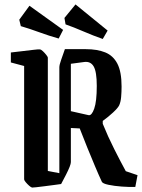

<svg xmlns="http://www.w3.org/2000/svg" viewBox="-20 -837 641 867"><path d="M440 -16Q426 -46 409 -86.5Q392 -127 374 -171Q356 -215 340 -257Q331 -257 321 -258Q311 -259 300 -259V-105Q300 -91 278 -48L256 -6Q244 -4 223 -1.5Q202 1 180.5 4Q159 7 143.5 8.5Q128 10 125 10Q120 9 111.5 1.5Q103 -6 96 -14.5Q89 -23 89 -27V-539L29 -555V-600Q47 -602 76.5 -605.5Q106 -609 131 -612Q156 -615 161 -614Q166 -613 174 -605.5Q182 -598 189 -589Q196 -580 196 -577V-65L248 -55V-533Q248 -544 256 -566.5Q264 -589 273 -615H368Q419 -615 455 -600.5Q491 -586 510 -549.5Q529 -513 529 -446Q529 -422 527 -399Q525 -376 518 -361Q512 -349 490.5 -329Q469 -309 444 -291V-278Q467 -221 496 -163.5Q525 -106 548 -64L601 -46L591 7Q564 8 530 5.5Q496 3 470 -2.5Q444 -8 440 -16ZM380 -317Q394 -314 405.5 -346.5Q417 -379 417 -449Q417 -513 403 -537Q389 -561 360 -557L300 -549V-335ZM444 -661Q401 -676 357 -695Q313 -714 276 -727L271 -756L321 -817L466 -699ZM245 -663Q202 -675 157 -691.5Q112 -708 74 -719L67 -748L113 -811L265 -702Z"/></svg>

Font: Grenze Gotisch Medium
Style: Regular
Weight: 500
Designer: Renata Polastri
Foundry: Omnibus-Type
Version: Version 1.001